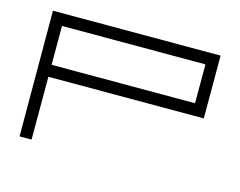

<svg xmlns="http://www.w3.org/2000/svg" viewBox="-68 -520 776 620"><g transform="rotate(15 320.0 -210.0)"><path d="M39.1 -419.9Q179.7 -419.9 599.6 -419.9Q599.6 -367.2 599.6 -210Q469.7 -210 80.1 -210Q80.1 -157.2 80.1 0Q70.3 0 40 0Q40 -105.5 39.1 -419.9ZM559.6 -250Q559.6 -282.2 559.6 -379.9Q440.4 -379.9 80.1 -379.9Q80.1 -347.7 80.1 -250Q200.2 -250 559.6 -250Z"/></g></svg>

Font: Cataluna 
Style: Lite
Weight: 400
Version: Version 1.0